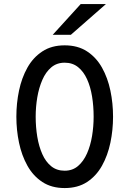

<svg xmlns="http://www.w3.org/2000/svg" viewBox="-20 -942 656 974"><path d="M308 12Q241.5 12 194.8 -18.8Q148 -49.5 119 -101.5Q90 -153.5 76.5 -218Q63 -282.5 63 -350Q63 -418 76.5 -482.5Q90 -547 119 -598.8Q148 -650.5 194.8 -681.2Q241.5 -712 308 -712Q375 -712 421.8 -681.2Q468.5 -650.5 497.5 -598.8Q526.5 -547 540 -482.5Q553.5 -418 553.5 -350Q553.5 -282.5 540 -218Q526.5 -153.5 497.5 -101.5Q468.5 -49.5 421.8 -18.8Q375 12 308 12ZM308 -76Q348 -76 376 -100Q404 -124 421.5 -163.8Q439 -203.5 447 -252Q455 -300.5 455 -350Q455 -403.5 447 -452.8Q439 -502 421.5 -540.5Q404 -579 376 -601.5Q348 -624 308 -624Q268 -624 240 -600.2Q212 -576.5 194.8 -536.8Q177.5 -497 169.2 -448.5Q161 -400 161 -350Q161 -297 169.2 -247.8Q177.5 -198.5 194.8 -159.8Q212 -121 240 -98.5Q268 -76 308 -76ZM247.5 -765.5 389.5 -921.5H517.5L339.5 -765.5Z"/></svg>

Font: Overpass Mono Light Medium
Style: Regular
Weight: 500
Monospace: yes
Version: Version 4.000